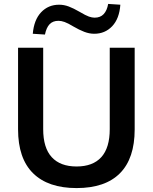

<svg xmlns="http://www.w3.org/2000/svg" viewBox="-20 -948 778 978"><path d="M370 10Q225 10 148.5 -65.5Q72 -141 72 -289V-705H200V-290Q200 -195 243.5 -147.5Q287 -100 370 -100Q453 -100 496 -147.5Q539 -195 539 -290V-705H666V-289Q666 -141 591 -65.5Q516 10 370 10ZM209 -772 147 -776Q153 -847 189.5 -885.5Q226 -924 281 -924Q306 -924 330 -915Q354 -906 385 -888Q417 -869 433 -863.5Q449 -858 462 -858Q491 -858 508 -876Q525 -894 531 -928L593 -924Q588 -853 551.5 -814.5Q515 -776 460 -776Q435 -776 409 -786Q383 -796 354 -813Q326 -830 309 -836Q292 -842 278 -842Q249 -842 232.5 -824.5Q216 -807 209 -772Z"/></svg>

Font: Nunito Sans 12pt ExtraLight
Style: Regular
Weight: 200
Version: Version 3.101;gftools[0.9.27]